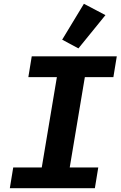

<svg xmlns="http://www.w3.org/2000/svg" viewBox="-20 -996 640 1016"><path d="M32 0 50 -110H201L281 -588H130L148 -698H598L580 -588H429L349 -110H500L482 0ZM395 -740 309 -786 424 -976 538 -916Z"/></svg>

Font: iA Writer Mono V
Style: Regular
Weight: 400
Italic angle: -9.5°
Designer: Mike Abbink, Paul van der Laan, Pieter van Rosmalen
Foundry: Bold Monday
Version: Version 2.000